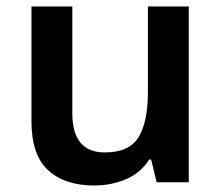

<svg xmlns="http://www.w3.org/2000/svg" viewBox="-20 -562 682 592"><path d="M562 -542V0H463L446 -70H440Q413 -28 367.5 -9Q322 10 271 10Q180 10 128.5 -37Q77 -84 77 -188V-542H203V-213Q203 -92 303 -92Q379 -92 407.5 -139.5Q436 -187 436 -277V-542Z"/></svg>

Font: Noto Sans Malayalam SemiBold
Style: Regular
Weight: 600
Designer: Jelle Bosma - Monotype Design Team
Foundry: Monotype Imaging Inc.
Version: Version 2.104; ttfautohint (v1.8.4.7-5d5b)